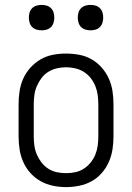

<svg xmlns="http://www.w3.org/2000/svg" viewBox="-20 -757 540 785"><path d="M250 8Q277 8 304 2.5Q331 -3 354.5 -16Q378 -29 396 -49.5Q414 -70 425 -95Q436 -120 440 -146.5Q444 -173 444 -200V-330Q444 -357 440 -384Q436 -411 425 -435.5Q414 -460 396 -480.5Q378 -501 354.5 -514.5Q331 -528 304 -533Q277 -538 250 -538Q223 -538 196.5 -533Q170 -528 146.5 -514.5Q123 -501 104.5 -480.5Q86 -460 75 -435.5Q64 -411 60 -384Q56 -357 56 -330V-200Q56 -173 60 -146.5Q64 -120 75 -95Q86 -70 104.5 -49.5Q123 -29 146.5 -16Q170 -3 196.5 2.5Q223 8 250 8ZM250 -49Q231 -49 212 -53Q193 -57 177 -67.5Q161 -78 149.5 -93Q138 -108 130.5 -125.5Q123 -143 120.5 -162Q118 -181 118 -200V-330Q118 -349 120.5 -368Q123 -387 130.5 -404.5Q138 -422 149.5 -437.5Q161 -453 177 -463Q193 -473 212 -477.5Q231 -482 250 -482Q269 -482 288 -477.5Q307 -473 323 -463Q339 -453 351 -437.5Q363 -422 370 -404.5Q377 -387 379.5 -368Q382 -349 382 -330V-200Q382 -181 379.5 -162Q377 -143 370 -125.5Q363 -108 351 -93Q339 -78 323 -67.5Q307 -57 288 -53Q269 -49 250 -49ZM350 -633Q361 -633 371 -636Q381 -639 388.5 -646.5Q396 -654 399 -664.5Q402 -675 402 -685Q402 -696 399 -706Q396 -716 388.5 -723.5Q381 -731 371 -734Q361 -737 350 -737Q340 -737 329.5 -734Q319 -731 311.5 -723.5Q304 -716 301 -706Q298 -696 298 -685Q298 -675 301 -664.5Q304 -654 311.5 -646.5Q319 -639 329.5 -636Q340 -633 350 -633ZM150 -633Q161 -633 171 -636Q181 -639 188.5 -646.5Q196 -654 199 -664.5Q202 -675 202 -685Q202 -696 199 -706Q196 -716 188.5 -723.5Q181 -731 171 -734Q161 -737 150 -737Q140 -737 129.5 -734Q119 -731 111.5 -723.5Q104 -716 101 -706Q98 -696 98 -685Q98 -675 101 -664.5Q104 -654 111.5 -646.5Q119 -639 129.5 -636Q140 -633 150 -633Z"/></svg>

Font: Iosevka SS09 Light
Style: Regular
Weight: 300
Monospace: yes
Designer: Belleve Invis
Foundry: Belleve Invis
Version: Version 5.2.1; ttfautohint (v1.8.3)